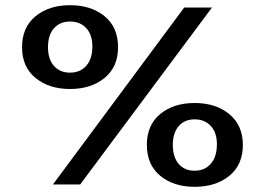

<svg xmlns="http://www.w3.org/2000/svg" viewBox="-20 -711 1022 740"><path d="M250 -368Q169 -368 117 -410.5Q65 -453 65 -529Q65 -606 117 -648.5Q169 -691 250 -691Q331 -691 383 -648.5Q435 -606 435 -529Q435 -453 383 -410.5Q331 -368 250 -368ZM184 0 690 -682H797L289 0ZM250 -431Q289 -431 312.5 -457.5Q336 -484 336 -532Q336 -577 312.5 -602.5Q289 -628 250 -628Q211 -628 188 -602Q165 -576 165 -529Q165 -483 188 -457Q211 -431 250 -431ZM730 9Q649 9 597.5 -33.5Q546 -76 546 -153Q546 -229 597.5 -271.5Q649 -314 730 -314Q812 -314 864 -271Q916 -228 916 -152Q916 -76 864 -33.5Q812 9 730 9ZM730 -53Q769 -53 792.5 -80Q816 -107 816 -155Q816 -200 792.5 -225.5Q769 -251 730 -251Q691 -251 668.5 -224.5Q646 -198 646 -153Q646 -106 668.5 -79.5Q691 -53 730 -53Z"/></svg>

Font: Montagu Slab 16pt Medium
Style: Regular
Weight: 500
Designer: Florian Karsten
Foundry: Florian Karsten
Version: Version 1.000; ttfautohint (v1.8.3)